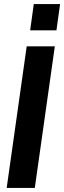

<svg xmlns="http://www.w3.org/2000/svg" viewBox="-20 -929 317 949"><path d="M13 0 112 -700H251L152 0ZM129 -779 147 -909H277L259 -779Z"/></svg>

Font: Host Grotesk Black
Style: Italic
Weight: 900
Italic angle: -8°
Designer: Doğukan Karapınar based on Poppins by Indian Type Foundry, Jonny Pinhorn
Foundry: Element Type
Version: Version 1.000; ttfautohint (v1.8.4.7-5d5b);gftools[0.9.33]